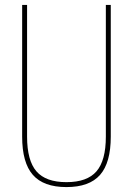

<svg xmlns="http://www.w3.org/2000/svg" viewBox="-20 -750 540 780"><path d="M250 10Q157 10 113.5 -39.5Q70 -89 70 -195V-730H90V-195Q90 -98 128 -54Q166 -10 250 -10Q334 -10 372 -54Q410 -98 410 -195V-730H430V-195Q430 -89 386.5 -39.5Q343 10 250 10Z"/></svg>

Font: M PLUS Code Latin Thin
Style: Regular
Weight: 250
Designer: Coji Morishita
Foundry: UNDERFOREST DESIGN
Version: Version 1.002; ttfautohint (v1.8.3)